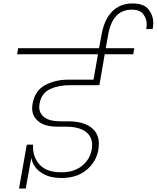

<svg xmlns="http://www.w3.org/2000/svg" viewBox="-20 -1019 907 1111"><path d="M747 -999Q813 -999 840 -964Q867 -929 867 -887Q867 -870 863 -851H826Q829 -866 829 -879Q829 -910 809.5 -936.5Q790 -963 742 -963Q632 -963 606 -819L592 -740H757L751 -705H586L555 -526H384Q318 -526 269 -503Q220 -480 209 -420Q207 -409 207 -399Q207 -362 238 -339.5Q269 -317 328 -317H373Q460 -317 506 -282.5Q552 -248 552 -188Q552 -171 549 -151Q536 -81 480 -35Q424 11 336 11Q276 11 237.5 -9Q199 -29 181.5 -56Q164 -83 161 -106L129 72H90L135 -182H171Q171 -176 171 -170Q171 -107 211 -64.5Q251 -22 335 -22Q408 -22 454 -59Q500 -96 510 -151Q513 -167 513 -180Q513 -231 473.5 -258.5Q434 -286 361 -286H313Q240 -286 203 -316Q166 -346 166 -393Q166 -406 169 -421Q182 -494 240.5 -526Q299 -558 375 -558H521L547 -705H79L85 -740H553L568 -820Q583 -905 628.5 -952Q674 -999 747 -999Z"/></svg>

Font: Fz Poppins ExtLt
Style: Italic
Weight: 200
Italic angle: -10°
Designer: Ninad Kale (Devanagari), Jonny Pinhorn (Latin)
Foundry: Indian Type Foundry
Version: Vit hóa bi Vntype.Com & FontZin.Com